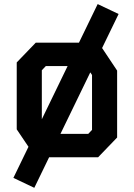

<svg xmlns="http://www.w3.org/2000/svg" viewBox="-20 -752 640 918"><path d="M447 -732.5 44 98.5 144 146 547 -685ZM151 -548 60 -453.5V-133.5L150 0H449L540 -94.5V-414.5L451 -548ZM180 -155V-416L199 -436H391.5L420 -393.5V-131L402 -112H209.5Z"/></svg>

Font: Kode
Style: Regular
Weight: 400
Monospace: yes
Designer: Isa Ozler
Foundry: Kadena LLC
Version: Version 1.000;gftools[0.9.28]